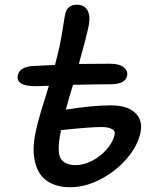

<svg xmlns="http://www.w3.org/2000/svg" viewBox="-20 -827 646 813"><path d="M277.8 -34.2Q233.9 -34.2 202.4 -48.1Q170.9 -62 154.1 -84.2Q137.2 -106.4 129.4 -137Q121.6 -167.5 122.3 -198Q123 -228.5 129.9 -262.2Q133.3 -280.8 140.4 -308.1Q147.5 -335.4 152.6 -352.3Q157.7 -369.1 170.7 -410.6Q183.6 -452.1 187 -463.9Q141.1 -461.9 133.8 -461.9Q88.4 -461.9 69.8 -473.4Q51.3 -484.9 55.2 -506.8Q62 -542 112.8 -546.9Q175.8 -550.8 212.9 -551.8Q230.5 -620.6 233.9 -639.2Q240.2 -669.4 246.8 -713.1Q253.4 -756.8 254.9 -762.2Q262.7 -807.1 305.2 -807.1Q336.4 -807.1 349.9 -784.2Q363.3 -761.2 356 -720.2Q346.7 -673.3 314 -556.2Q358.9 -557.1 445.8 -557.1Q486.8 -557.1 504.6 -541.5Q522.5 -525.9 518.1 -505.9Q510.7 -470.2 448.2 -470.2Q396.5 -470.2 289.1 -467.8Q269 -402.3 258.8 -362.8Q372.1 -380.9 450.2 -380.9Q519 -380.9 552.2 -349.4Q585.4 -317.9 575.2 -268.1Q564.5 -211.9 518.8 -157.7Q473.1 -103.5 407.5 -68.8Q341.8 -34.2 277.8 -34.2ZM237.8 -272Q231.9 -243.7 229.7 -223.4Q227.5 -203.1 229.2 -184.1Q231 -165 238.8 -153.3Q246.6 -141.6 262 -134.8Q277.3 -127.9 300.8 -127.9Q334 -127.9 369.6 -146Q405.3 -164.1 432.1 -194.8Q459 -225.6 465.8 -258.8Q468.8 -272.5 453.6 -280.8Q438.5 -289.1 409.2 -289.1Q358.9 -289.1 237.8 -275.9Z"/></svg>

Font: Shantell Sans Bouncy
Style: Italic
Weight: 500
Italic angle: -11.31°
Designer: Stephen Nixon, Anya Danilova, Shantell Martin
Foundry: Arrow Type
Version: Version 1.006;[9816181b4]